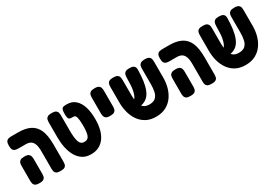

<svg xmlns="http://www.w3.org/2000/svg" viewBox="24 -1326 2968 2085"><g transform="rotate(-30 1508.0 -283.5)"><path d="M388 9Q352 9 336 -1Q320 -11 316 -27.5Q312 -44 312 -61V-278Q312 -338 299.5 -371Q287 -404 263 -418Q239 -432 202 -432H113Q94 -432 76 -436Q58 -440 47 -456Q36 -472 36 -508Q36 -545 47 -561Q58 -577 76 -581Q94 -585 113 -585H199Q288 -585 347 -554.5Q406 -524 434.5 -457.5Q463 -391 463 -280V-68Q463 -48 459.5 -30.5Q456 -13 440.5 -2Q425 9 388 9ZM122 9Q86 9 70 -2Q54 -13 50 -30.5Q46 -48 46 -67V-249Q46 -268 50 -285Q54 -302 70 -313Q86 -324 123 -324Q159 -324 174.5 -312.5Q190 -301 194 -284Q198 -267 198 -248V-66Q198 -47 194 -30Q190 -13 174.5 -2Q159 9 122 9Z M765 18Q703 18 660 -10.5Q617 -39 590 -87Q563 -135 550.5 -196Q538 -257 538 -322V-508Q538 -528 542 -545.5Q546 -563 562 -574Q578 -585 614 -585Q651 -585 667 -574Q683 -563 687 -545.5Q691 -528 691 -507V-322Q691 -227 707 -181Q723 -135 768 -135Q816 -135 831 -178.5Q846 -222 844 -313Q843 -370 834.5 -401Q826 -432 802 -432H785Q766 -432 754.5 -436Q743 -440 738 -456Q733 -472 733 -508Q733 -545 740 -561Q747 -577 761 -581Q775 -585 794 -585H807Q869 -585 911 -548Q953 -511 974 -444.5Q995 -378 994 -286Q994 -220 980 -164Q966 -108 937 -67Q908 -26 865.5 -4Q823 18 765 18Z M1152 -240Q1116 -240 1100.5 -251.5Q1085 -263 1081 -280Q1077 -297 1077 -316V-509Q1077 -528 1081 -545.5Q1085 -563 1101 -574Q1117 -585 1153 -585Q1190 -585 1205.5 -573.5Q1221 -562 1225 -544.5Q1229 -527 1229 -508V-315Q1229 -296 1225 -279Q1221 -262 1205 -251Q1189 -240 1152 -240Z M1581 18Q1509 18 1457.5 -10.5Q1406 -39 1373.5 -86.5Q1341 -134 1325.5 -193Q1310 -252 1310 -314V-508Q1310 -528 1314 -545.5Q1318 -563 1334 -574Q1350 -585 1386 -585Q1423 -585 1439 -574Q1455 -563 1459 -545.5Q1463 -528 1463 -507V-314Q1463 -257 1474.5 -217Q1486 -177 1512.5 -155.5Q1539 -134 1583 -134Q1635 -134 1661.5 -158.5Q1688 -183 1697 -224Q1706 -265 1706 -315V-514Q1706 -532 1710.5 -548Q1715 -564 1731 -574.5Q1747 -585 1782 -585Q1819 -585 1835 -573.5Q1851 -562 1854.5 -544.5Q1858 -527 1858 -507V-312Q1858 -249 1842 -190.5Q1826 -132 1792.5 -85Q1759 -38 1706.5 -10Q1654 18 1581 18ZM1397 -166 1391 -248H1432Q1449 -248 1463 -261.5Q1477 -275 1487.5 -300Q1498 -325 1504.5 -359.5Q1511 -394 1512 -437L1514 -514Q1515 -532 1519 -548Q1523 -564 1538.5 -574.5Q1554 -585 1589 -585Q1624 -585 1640.5 -574Q1657 -563 1660.5 -545.5Q1664 -528 1662 -508L1659 -450Q1655 -384 1642 -331Q1629 -278 1606 -241.5Q1583 -205 1544.5 -185.5Q1506 -166 1451 -166Z M2282 9Q2246 9 2230 -1Q2214 -11 2210 -27.5Q2206 -44 2206 -61V-278Q2206 -338 2193.5 -371Q2181 -404 2157 -418Q2133 -432 2096 -432H2007Q1988 -432 1970 -436Q1952 -440 1941 -456Q1930 -472 1930 -508Q1930 -545 1941 -561Q1952 -577 1970 -581Q1988 -585 2007 -585H2093Q2182 -585 2241 -554.5Q2300 -524 2328.5 -457.5Q2357 -391 2357 -280V-68Q2357 -48 2353.5 -30.5Q2350 -13 2334.5 -2Q2319 9 2282 9ZM2016 9Q1980 9 1964 -2Q1948 -13 1944 -30.5Q1940 -48 1940 -67V-249Q1940 -268 1944 -285Q1948 -302 1964 -313Q1980 -324 2017 -324Q2053 -324 2068.5 -312.5Q2084 -301 2088 -284Q2092 -267 2092 -248V-66Q2092 -47 2088 -30Q2084 -13 2068.5 -2Q2053 9 2016 9Z M2703 18Q2631 18 2579.5 -10.5Q2528 -39 2495.5 -86.5Q2463 -134 2447.5 -193Q2432 -252 2432 -314V-508Q2432 -528 2436 -545.5Q2440 -563 2456 -574Q2472 -585 2508 -585Q2545 -585 2561 -574Q2577 -563 2581 -545.5Q2585 -528 2585 -507V-314Q2585 -257 2596.5 -217Q2608 -177 2634.5 -155.5Q2661 -134 2705 -134Q2757 -134 2783.5 -158.5Q2810 -183 2819 -224Q2828 -265 2828 -315V-514Q2828 -532 2832.5 -548Q2837 -564 2853 -574.5Q2869 -585 2904 -585Q2941 -585 2957 -573.5Q2973 -562 2976.5 -544.5Q2980 -527 2980 -507V-312Q2980 -249 2964 -190.5Q2948 -132 2914.5 -85Q2881 -38 2828.5 -10Q2776 18 2703 18ZM2519 -166 2513 -248H2554Q2571 -248 2585 -261.5Q2599 -275 2609.5 -300Q2620 -325 2626.5 -359.5Q2633 -394 2634 -437L2636 -514Q2637 -532 2641 -548Q2645 -564 2660.5 -574.5Q2676 -585 2711 -585Q2746 -585 2762.5 -574Q2779 -563 2782.5 -545.5Q2786 -528 2784 -508L2781 -450Q2777 -384 2764 -331Q2751 -278 2728 -241.5Q2705 -205 2666.5 -185.5Q2628 -166 2573 -166Z"/></g></svg>

Font: Fredoka Condensed SemiBold
Style: Regular
Weight: 600
Width: 3
Designer: Ben Nathan
Foundry: Milena B. Brandão, Ben Nathan
Version: Version 2.001